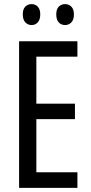

<svg xmlns="http://www.w3.org/2000/svg" viewBox="-20 -915 442 935"><path d="M357 0H73V-714H357V-639H157V-410H345V-335H157V-76H357ZM91 -845Q91 -871 103.5 -883Q116 -895 134 -895Q152 -895 164 -882.5Q176 -870 176 -845Q176 -819 164 -806Q152 -793 134 -793Q116 -793 103.5 -806Q91 -819 91 -845ZM254 -845Q254 -871 266.5 -883Q279 -895 297 -895Q315 -895 327.5 -882.5Q340 -870 340 -845Q340 -819 327.5 -806Q315 -793 297 -793Q278 -793 266 -806Q254 -819 254 -845Z"/></svg>

Font: Noto Sans Khmer ExtraCondensed
Style: Regular
Weight: 400
Width: 2
Designer: Danh Hong and the Monotype Design Team
Foundry: Monotype Imaging Inc.
Version: Version 2.004